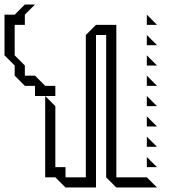

<svg xmlns="http://www.w3.org/2000/svg" viewBox="-20 -695 749 850"><path d="M630 -585V-630L675 -585ZM630 -495V-540L675 -495ZM630 -405V-450L675 -405ZM630 -315V-360L675 -315ZM135 -270V-315H90L45 -360V-405L0 -450V-630H45L90 -675H135L90 -630V-585H45V-450L90 -405V-360H135L180 -315H225V-270ZM630 -225V-270L675 -225ZM630 -135V-180L675 -135ZM630 -45V-90L675 -45ZM630 45V0L675 45ZM180 90V-270L225 -225V45H270V90H360V-540L405 -585H495V90H630L675 135H495L450 90V-540H405V135H270L225 90Z"/></svg>

Font: Rubik Iso
Style: Regular
Weight: 400
Designer: Hubert and Fischer, NaN
Foundry: Hubert and Fischer, NaN
Version: Version 2.200